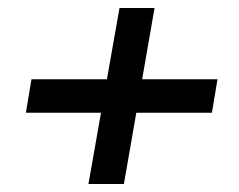

<svg xmlns="http://www.w3.org/2000/svg" viewBox="-20 -531 599 482"><path d="M202 -69 280 -511H368L291 -69ZM45 -248 59 -332H526L512 -248Z"/></svg>

Font: DM Sans 12pt Medium
Style: Italic
Weight: 500
Italic angle: -10°
Version: Version 4.004;gftools[0.9.30]